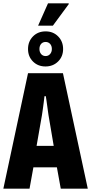

<svg xmlns="http://www.w3.org/2000/svg" viewBox="-20 -1124 543 1144"><path d="M0 0 147 -688H355L503 0H342L319 -127H179L156 0ZM198 -255H300L269 -438Q268 -446 266 -459Q264 -472 262 -488.5Q260 -505 257.5 -521Q255 -537 253 -551H245Q243 -534 240.5 -513Q238 -492 235 -472Q232 -452 230 -438ZM251 -728Q206 -728 176.5 -757.5Q147 -787 147 -832Q147 -877 176.5 -907Q206 -937 252 -937Q297 -937 326.5 -907Q356 -877 356 -832Q356 -787 326 -757.5Q296 -728 251 -728ZM252 -790Q268 -790 278.5 -802Q289 -814 289 -832Q289 -851 278.5 -862.5Q268 -874 252 -874Q235 -874 225 -862.5Q215 -851 215 -832Q215 -814 225 -802Q235 -790 252 -790ZM207 -971 266 -1104H389L390 -1100L295 -971Z"/></svg>

Font: Archivo ExtraCondensed ExtraBold
Style: Regular
Weight: 800
Width: 2
Designer: Hector Gatti
Foundry: Omnibus-Type
Version: Version 2.001